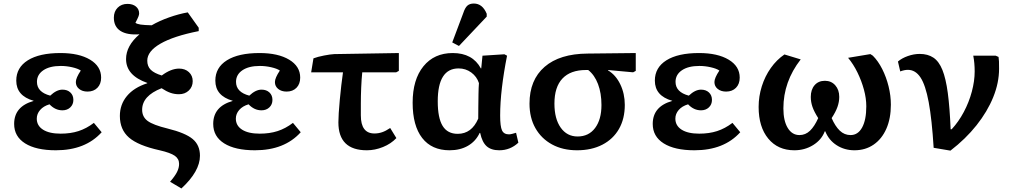

<svg xmlns="http://www.w3.org/2000/svg" viewBox="-20 -836 5734 1086"><path d="M296 14Q184 14 122 -25Q60 -64 60 -135Q60 -234 170 -265V-266Q72 -294 72 -380Q72 -454 137.5 -495Q203 -536 322 -536Q427 -536 489.5 -498.5Q552 -461 552 -397Q552 -361 531 -339.5Q510 -318 475 -318Q446 -318 427.5 -333Q409 -348 409 -372Q409 -395 437 -437Q421 -448 388.5 -455.5Q356 -463 324 -463Q261 -463 225 -438.5Q189 -414 189 -373Q189 -315 264 -295Q300 -329 333 -329Q361 -329 378 -313Q395 -297 395 -271Q395 -245 377.5 -228.5Q360 -212 333 -212Q292 -212 260 -246Q226 -236 207 -214Q188 -192 188 -165Q188 -125 223.5 -102.5Q259 -80 323 -80Q379 -80 424 -94.5Q469 -109 511 -141L555 -88Q463 14 296 14Z M1006 230 942 192Q969 161 981 137.5Q993 114 993 91Q993 62 968.5 45Q944 28 883 14Q761 -13 709.5 -58Q658 -103 658 -180Q658 -245 698 -293Q738 -341 813 -365V-367Q693 -409 693 -502Q693 -577 769 -642Q699 -637 661.5 -661Q624 -685 624 -736Q624 -771 645.5 -792.5Q667 -814 701 -814Q731 -814 749 -799Q767 -784 767 -760Q767 -753 763 -742.5Q759 -732 746 -707Q755 -700 775.5 -697Q796 -694 838 -693Q881 -718 936 -737.5Q991 -757 1042 -766L1104 -679V-660Q962 -632 887.5 -589Q813 -546 813 -493Q813 -461 832.5 -441.5Q852 -422 895 -409Q947 -448 993 -448Q1027 -448 1048.5 -428Q1070 -408 1070 -377Q1070 -345 1048 -324Q1026 -303 992 -303Q967 -303 944 -311Q921 -319 894 -337Q784 -294 784 -215Q784 -175 815 -152Q846 -129 928 -109Q1029 -84 1070 -49.5Q1111 -15 1111 45Q1111 133 1006 230Z M1422 14Q1310 14 1248 -25Q1186 -64 1186 -135Q1186 -234 1296 -265V-266Q1198 -294 1198 -380Q1198 -454 1263.5 -495Q1329 -536 1448 -536Q1553 -536 1615.5 -498.5Q1678 -461 1678 -397Q1678 -361 1657 -339.5Q1636 -318 1601 -318Q1572 -318 1553.5 -333Q1535 -348 1535 -372Q1535 -395 1563 -437Q1547 -448 1514.5 -455.5Q1482 -463 1450 -463Q1387 -463 1351 -438.5Q1315 -414 1315 -373Q1315 -315 1390 -295Q1426 -329 1459 -329Q1487 -329 1504 -313Q1521 -297 1521 -271Q1521 -245 1503.5 -228.5Q1486 -212 1459 -212Q1418 -212 1386 -246Q1352 -236 1333 -214Q1314 -192 1314 -165Q1314 -125 1349.5 -102.5Q1385 -80 1449 -80Q1505 -80 1550 -94.5Q1595 -109 1637 -141L1681 -88Q1589 14 1422 14Z M2055 14Q1894 14 1894 -144Q1894 -163 1896 -197Q1898 -231 1902 -272Q1906 -313 1910.5 -353.5Q1915 -394 1920 -427H1740L1753 -506Q1777 -515 1813 -522Q1849 -529 1871 -530L2236 -536V-435L2221 -427H2029Q2025 -388 2023 -340.5Q2021 -293 2021 -250.5Q2021 -208 2021 -183Q2021 -81 2098 -81Q2120 -81 2141 -88Q2162 -95 2187 -112L2222 -55Q2192 -23 2146.5 -4.5Q2101 14 2055 14Z M2523 14Q2422 14 2368 -55.5Q2314 -125 2314 -255Q2314 -386 2375 -461Q2436 -536 2541 -536Q2653 -536 2700 -449H2702L2709 -521L2833 -529L2848 -521Q2829 -425 2819 -340Q2809 -255 2809 -182Q2809 -121 2819.5 -98.5Q2830 -76 2859 -76Q2866 -76 2877.5 -79Q2889 -82 2899 -85L2912 -29Q2866 14 2804 14Q2758 14 2732.5 -9Q2707 -32 2696 -84H2693Q2671 -37 2627 -11.5Q2583 14 2523 14ZM2569 -79Q2648 -79 2685 -165Q2685 -194 2685.5 -231.5Q2686 -269 2686.5 -305Q2687 -341 2689 -366Q2677 -403 2645.5 -426Q2614 -449 2574 -449Q2456 -449 2456 -263Q2456 -169 2483.5 -124Q2511 -79 2569 -79ZM2576 -576 2538 -596 2600 -761Q2610 -792 2623.5 -804Q2637 -816 2660 -816Q2709 -816 2733 -758V-742Z M3244 14Q3163 14 3102.5 -19Q3042 -52 3008.5 -111Q2975 -170 2975 -250Q2975 -384 3060.5 -458Q3146 -532 3304 -533L3576 -536V-435L3561 -427L3419 -440V-438Q3463 -412 3488.5 -359Q3514 -306 3514 -243Q3514 -164 3481 -106.5Q3448 -49 3387 -17.5Q3326 14 3244 14ZM3247 -64Q3310 -64 3346 -112Q3382 -160 3382 -242Q3382 -309 3362.5 -360.5Q3343 -412 3307 -440H3294Q3207 -440 3161.5 -392Q3116 -344 3116 -250Q3116 -164 3151.5 -114Q3187 -64 3247 -64Z M3908 14Q3796 14 3734 -25Q3672 -64 3672 -135Q3672 -234 3782 -265V-266Q3684 -294 3684 -380Q3684 -454 3749.5 -495Q3815 -536 3934 -536Q4039 -536 4101.5 -498.5Q4164 -461 4164 -397Q4164 -361 4143 -339.5Q4122 -318 4087 -318Q4058 -318 4039.5 -333Q4021 -348 4021 -372Q4021 -395 4049 -437Q4033 -448 4000.5 -455.5Q3968 -463 3936 -463Q3873 -463 3837 -438.5Q3801 -414 3801 -373Q3801 -315 3876 -295Q3912 -329 3945 -329Q3973 -329 3990 -313Q4007 -297 4007 -271Q4007 -245 3989.5 -228.5Q3972 -212 3945 -212Q3904 -212 3872 -246Q3838 -236 3819 -214Q3800 -192 3800 -165Q3800 -125 3835.5 -102.5Q3871 -80 3935 -80Q3991 -80 4036 -94.5Q4081 -109 4123 -141L4167 -88Q4075 14 3908 14Z M4473 14Q4380 14 4325.5 -52Q4271 -118 4271 -231Q4271 -291 4289 -348Q4307 -405 4340 -451.5Q4373 -498 4417 -528L4509 -500Q4411 -374 4411 -223Q4411 -153 4435.5 -112.5Q4460 -72 4502 -72Q4536 -72 4561.5 -96.5Q4587 -121 4608 -168Q4585 -204 4575.5 -231.5Q4566 -259 4566 -288Q4566 -329 4587.5 -354Q4609 -379 4646 -379Q4682 -379 4704.5 -353.5Q4727 -328 4727 -288Q4727 -260 4717 -231.5Q4707 -203 4684 -168Q4704 -122 4730 -97Q4756 -72 4791 -72Q4833 -72 4856.5 -115Q4880 -158 4880 -235Q4880 -280 4866.5 -329.5Q4853 -379 4830 -426Q4807 -473 4777 -509L4903 -530L4917 -521Q4947 -491 4970 -445.5Q4993 -400 5006 -347.5Q5019 -295 5019 -244Q5019 -166 4993.5 -108Q4968 -50 4921.5 -18Q4875 14 4813 14Q4757 14 4712.5 -14.5Q4668 -43 4648 -93H4645Q4627 -45 4579.5 -15.5Q4532 14 4473 14Z M5356 16 5261 0Q5251 -161 5233 -258Q5215 -355 5186.5 -398Q5158 -441 5115 -441Q5096 -441 5072 -432L5059 -488Q5081 -507 5115 -519Q5149 -531 5182 -531Q5228 -531 5259.5 -510Q5291 -489 5310.5 -440.5Q5330 -392 5341 -310Q5352 -228 5357 -105H5363Q5402 -147 5431.5 -202.5Q5461 -258 5477 -318Q5493 -378 5493 -432Q5493 -480 5485 -521H5612L5628 -514Q5630 -502 5630.5 -488.5Q5631 -475 5631 -447Q5631 -368 5598 -286.5Q5565 -205 5503.5 -127.5Q5442 -50 5356 16Z"/></svg>

Font: Literata 7pt SemiBold
Style: Regular
Weight: 600
Designer: Latin by Veronika Burian and Jose Scaglione. Greek by Irene Vlachou. Cyrillic by Vera Evstafieva.
Foundry: TypeTogether
Version: Version 3.002